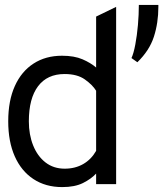

<svg xmlns="http://www.w3.org/2000/svg" viewBox="-20 -750 665 782"><path d="M233.5 12Q165.5 12 116 -20.8Q66.5 -53.5 40 -113.5Q13.5 -173.5 13.5 -256Q13.5 -340 40.5 -399.8Q67.5 -459.5 116.8 -491.2Q166 -523 232.5 -523Q282.5 -523 316 -508.5Q349.5 -494 371.5 -475V-682.5L453 -722V0H371.5V-43Q351 -21 317.8 -4.5Q284.5 12 233.5 12ZM243.5 -63Q286 -63 318.8 -81.8Q351.5 -100.5 371.5 -135.5V-380.5Q357 -404 326 -426.2Q295 -448.5 243 -448.5Q172.5 -448.5 135 -398.8Q97.5 -349 97.5 -256Q97.5 -201.5 115 -157.8Q132.5 -114 165.2 -88.5Q198 -63 243.5 -63ZM539.5 -496.5 515.5 -513.5Q524.5 -533 531.2 -569.2Q538 -605.5 541.8 -648.2Q545.5 -691 545.5 -730H625V-722Q625 -657 606.8 -600.5Q588.5 -544 539.5 -496.5Z"/></svg>

Font: Overpass Mono
Style: Regular
Weight: 400
Designer: Delve Withrington, Dave Bailey
Foundry: Delve Fonts LLC
Version: Version 4.000